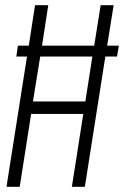

<svg xmlns="http://www.w3.org/2000/svg" viewBox="-20 -720 478 740"><path d="M5 0 84 -502H43L49 -544H91L115 -700H166L142 -544H343L368 -700H418L393 -544H438L431 -502H386L307 0H257L301 -281H100L56 0ZM107 -329H309L336 -502H135Z"/></svg>

Font: Georama Condensed Light
Style: Italic
Weight: 300
Width: 3
Italic angle: -9°
Designer: Jean-Baptiste Levee
Foundry: Production Type
Version: Version 1.000